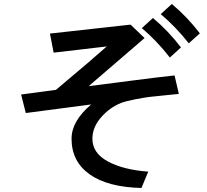

<svg xmlns="http://www.w3.org/2000/svg" viewBox="-20 -894 1040 963"><path d="M85.9 -419.9 260.7 -443.4Q450.2 -602.5 515.6 -661.1L249 -629.9L230.5 -725.6L634.8 -770.5L705.1 -703.1L424.8 -461.9Q472.7 -467.8 630.4 -488.3Q788.1 -508.8 855.5 -515.6L877 -422.9Q871.1 -421.9 812.5 -416.5Q753.9 -411.1 728 -407.7Q702.1 -404.3 658.7 -396Q615.2 -387.7 587.9 -377.9Q529.3 -354.5 486.3 -304.7Q443.4 -254.9 443.4 -198.2Q443.4 -126 521.5 -84Q599.6 -42 723.6 -33.2L689.5 48.8Q520.5 44.9 429.7 -19.5Q338.9 -84 338.9 -198.2Q338.9 -287.1 437.5 -370.1L109.4 -327.1ZM786.1 -823.2 841.8 -874Q919.9 -808.6 982.4 -726.6L926.8 -676.8Q862.3 -758.8 786.1 -823.2ZM691.4 -752.9 747.1 -803.7Q825.2 -738.3 887.7 -656.2L832 -605.5Q765.6 -690.4 691.4 -752.9Z"/></svg>

Font: Gothic A1 SemiBold
Style: Regular
Weight: 600
Version: Version 2.50